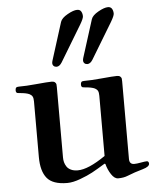

<svg xmlns="http://www.w3.org/2000/svg" viewBox="-55 -839 736 898"><g transform="rotate(-5 312.5 -390.5)"><path d="M203.1 -553.7Q203.1 -558.1 205.1 -564.9L261.2 -742.7Q267.1 -760.3 295.2 -776.1Q323.2 -792 340.8 -792Q354 -792 359.6 -782.2Q365.2 -772.5 365.2 -759.8Q365.2 -749.5 349.1 -722.2L247.1 -553.2Q235.8 -535.2 222.2 -535.2Q213.9 -535.2 208.5 -540.3Q203.1 -545.4 203.1 -553.7ZM347.7 -553.7Q347.7 -558.1 349.6 -564.9L405.8 -742.7Q411.6 -760.3 439.7 -776.1Q467.8 -792 485.4 -792Q498.5 -792 504.2 -782.2Q509.8 -772.5 509.8 -759.8Q509.8 -749.5 493.7 -722.2L391.6 -553.2Q380.4 -535.2 366.7 -535.2Q358.4 -535.2 353 -540.3Q347.7 -545.4 347.7 -553.7ZM21.5 -441.9Q21.5 -450.7 24.9 -454.3Q28.3 -458 37.6 -458Q72.8 -458 117.7 -462.4Q175.8 -467.8 192.9 -467.8Q203.1 -467.8 208.3 -463.1Q213.4 -458.5 214.1 -453.6Q214.8 -448.7 214.8 -439.9V-109.4Q214.8 -98.1 217.5 -87.6Q220.2 -77.1 226.8 -66.9Q233.4 -56.6 246.6 -50.3Q259.8 -43.9 278.3 -43.9Q328.1 -43.9 409.2 -100.1V-382.8Q409.2 -397.9 405.3 -405.5Q401.4 -413.1 392.1 -418Q377.4 -425.3 344.7 -427.7Q337.9 -428.2 335.2 -429Q332.5 -429.7 330.3 -432.6Q328.1 -435.5 328.1 -441.9Q328.1 -450.7 331.5 -454.3Q335 -458 344.2 -458Q379.4 -458 424.3 -462.4Q482.4 -467.8 499.5 -467.8Q509.8 -467.8 514.9 -463.1Q520 -458.5 520.8 -453.6Q521.5 -448.7 521.5 -439.9V-76.2Q521.5 -50.8 544.4 -50.8Q556.2 -50.8 574.2 -54.2Q595.2 -58.1 604 -58.1Q608.4 -58.1 610.8 -54.7Q613.3 -51.3 613.3 -46.4Q613.3 -31.7 582 -22.9Q542 -11.7 508.3 2Q489.7 9.8 463.4 9.8Q446.3 9.8 431.4 -12.9Q416.5 -35.6 409.7 -62.5L405.8 -64Q367.7 -40.5 344.2 -27.8Q320.8 -15.1 285.9 -2.2Q251 10.7 224.6 10.7Q156.7 10.7 129.6 -22.5Q102.5 -55.7 102.5 -121.6V-382.8Q102.5 -397.9 98.6 -405.5Q94.7 -413.1 85.4 -418Q70.8 -425.3 38.1 -427.7Q31.2 -428.2 28.6 -429Q25.9 -429.7 23.7 -432.6Q21.5 -435.5 21.5 -441.9Z"/></g></svg>

Font: Monomachus
Style: Medium
Weight: 500
Designer: Alexey Kryukov
Version: Version 1.0